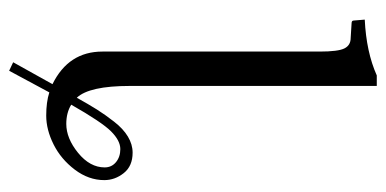

<svg xmlns="http://www.w3.org/2000/svg" viewBox="-232 -506 844 420"><g transform="rotate(90 190.0 -296.0)"><path d="M346.2 -103Q346.2 -118.2 334.7 -127.7Q323.2 -137.2 306.2 -137.2Q287.6 -137.2 267.3 -116.9Q247.1 -96.7 209 -29.8Q226.6 -19 251 -19Q282.7 -19 314.5 -44.9Q346.2 -70.8 346.2 -103ZM374 -102.1Q374 -67.9 351.1 -37.6Q328.1 -7.3 295.9 8.8Q263.7 24.9 232.9 24.9Q203.1 24.9 182.1 18.1L134.8 106L116.2 97.2L164.1 11.2Q92.8 -23.9 92.8 -98.1V-573.2Q92.8 -613.8 85.9 -627.4Q79.1 -641.1 63 -641.1L30.8 -643.1Q24.9 -643.1 24.9 -647.9L22.9 -671.9Q93.8 -675.3 145 -698.2H168V-158.2Q168 -69.3 193.8 -42Q208.5 -68.4 219.5 -85.9Q230.5 -103.5 246.1 -123.5Q261.7 -143.6 278.8 -153.8Q295.9 -164.1 314 -164.1Q343.3 -164.1 358.6 -144.8Q374 -125.5 374 -102.1Z"/></g></svg>

Font: Linux Biolinum G
Style: Regular
Weight: 400
Designer: Philipp H. Poll
Foundry: Philipp H. Poll
Version: Version 1.1.0 ; ttfautohint (v1.6)